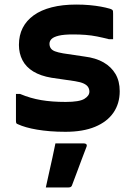

<svg xmlns="http://www.w3.org/2000/svg" viewBox="-20 -568 590 842"><path d="M268 -121Q328 -121 350 -134.5Q372 -148 372 -166Q372 -177 366.5 -186Q361 -195 347.5 -201.5Q334 -208 309 -212L206 -227Q158 -235 126 -254.5Q94 -274 78.5 -304Q63 -334 63 -371Q63 -413 79.5 -445.5Q96 -478 128 -501Q160 -524 207 -536Q254 -548 314 -548Q346 -548 373 -545.5Q400 -543 422 -539Q444 -535 461 -530Q468 -528 471.5 -525.5Q475 -523 475.5 -519Q476 -515 476 -507Q476 -486 476 -454.5Q476 -423 476 -396H458Q431 -403 406 -408Q381 -413 355 -415Q329 -417 300 -417Q260 -417 237.5 -411.5Q215 -406 206 -397Q197 -388 197 -376Q197 -365 202.5 -356.5Q208 -348 221 -343Q234 -338 257 -334L351 -320Q400 -314 434 -294.5Q468 -275 486.5 -243.5Q505 -212 505 -168Q505 -114 477.5 -74Q450 -34 397 -12Q344 10 267 10Q231 10 200 7.5Q169 5 142.5 0.5Q116 -4 95 -10Q74 -16 59 -23Q53 -25 51.5 -28Q50 -31 50 -39Q50 -62 50 -94Q50 -126 50 -156H68Q92 -146 114.5 -139.5Q137 -133 160.5 -129Q184 -125 210.5 -123Q237 -121 268 -121ZM223 61Q257 61 286 61Q315 61 349 61Q355 61 358.5 64.5Q362 68 360 74Q349 103 338.5 130.5Q328 158 318 185.5Q308 213 296 244Q295 248 291.5 251Q288 254 281 254Q261 254 237 254Q213 254 181 254Q188 221 195.5 188Q203 155 210 123Q217 91 223 61Z"/></svg>

Font: Recursive
Style: Bold
Weight: 700
Version: Version 1.085